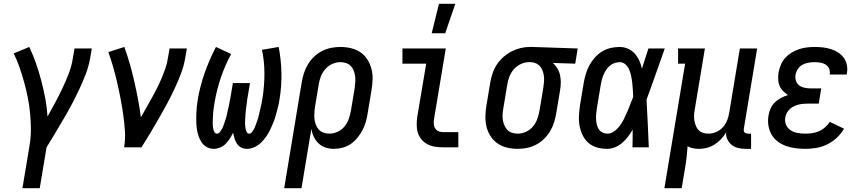

<svg xmlns="http://www.w3.org/2000/svg" viewBox="-20 -775 4540 1010"><path d="M98 215 136 -13Q143 -56 142.5 -98Q142 -140 138 -181.5Q134 -223 126 -263Q118 -303 107 -342.5Q96 -382 83 -420Q70 -458 52 -494L134 -528Q154 -486 169.5 -441.5Q185 -397 197 -351Q209 -305 218 -258Q227 -211 230 -162Q251 -199 271 -236.5Q291 -274 309 -312Q327 -350 342 -389Q357 -428 363 -468L372 -520H463L454 -468Q447 -427 431.5 -386.5Q416 -346 397.5 -306.5Q379 -267 358.5 -228Q338 -189 315.5 -151Q293 -113 270.5 -75Q248 -37 225 0L189 215Z M633 0Q640 -44 637 -87.5Q634 -131 628 -173Q622 -215 614 -257Q606 -299 596.5 -340Q587 -381 575.5 -421.5Q564 -462 550 -501L634 -528Q650 -484 663 -438.5Q676 -393 686.5 -346.5Q697 -300 706 -253Q715 -206 721 -158Q735 -183 749.5 -208Q764 -233 778 -258.5Q792 -284 805 -309.5Q818 -335 829 -361Q840 -387 849.5 -414Q859 -441 863 -468L872 -520H963L954 -468Q947 -427 931.5 -386.5Q916 -346 897.5 -306.5Q879 -267 858 -228Q837 -189 815 -151Q793 -113 770.5 -75Q748 -37 724 0Z M1279 8Q1263 8 1249 1Q1235 -6 1226.5 -19Q1218 -32 1213.5 -47Q1209 -62 1206 -77Q1199 -62 1189.5 -47Q1180 -32 1167.5 -19Q1155 -6 1138 1Q1121 8 1105 8Q1085 8 1068.5 -1Q1052 -10 1041.5 -25Q1031 -40 1025 -57.5Q1019 -75 1016 -94Q1013 -113 1012.5 -132Q1012 -151 1012.5 -171Q1013 -191 1015 -210.5Q1017 -230 1020 -250Q1032 -321 1056.5 -391Q1081 -461 1116 -528L1196 -491Q1163 -430 1141.5 -366Q1120 -302 1109 -237Q1107 -228 1106 -219Q1105 -210 1103.5 -201Q1102 -192 1101.5 -183.5Q1101 -175 1100.5 -166Q1100 -157 1099.5 -148Q1099 -139 1099 -130.5Q1099 -122 1099.5 -113.5Q1100 -105 1102 -96.5Q1104 -88 1108 -80Q1112 -72 1121 -72Q1130 -72 1136 -79.5Q1142 -87 1146.5 -94.5Q1151 -102 1154 -110.5Q1157 -119 1160 -127Q1163 -135 1165.5 -143.5Q1168 -152 1170.5 -160Q1173 -168 1174.5 -176.5Q1176 -185 1178 -193.5Q1180 -202 1182 -210Q1184 -218 1185.5 -226.5Q1187 -235 1188.5 -243.5Q1190 -252 1192 -260L1205 -338H1295L1282 -260Q1280 -252 1279.5 -243.5Q1279 -235 1277.5 -226.5Q1276 -218 1275 -210Q1274 -202 1273 -193.5Q1272 -185 1271.5 -176.5Q1271 -168 1270.5 -160Q1270 -152 1269.5 -143.5Q1269 -135 1269 -127Q1269 -119 1270 -111Q1271 -103 1272.5 -95Q1274 -87 1278 -79.5Q1282 -72 1290 -72Q1299 -72 1305 -79.5Q1311 -87 1315.5 -95Q1320 -103 1322.5 -111Q1325 -119 1328.5 -127Q1332 -135 1334.5 -143.5Q1337 -152 1339.5 -160Q1342 -168 1343.5 -176.5Q1345 -185 1347 -193Q1349 -201 1351 -209.5Q1353 -218 1355 -226.5Q1357 -235 1358 -243Q1359 -251 1361 -260Q1371 -324 1371 -388.5Q1371 -453 1358 -513L1446 -528Q1459 -461 1460.5 -391Q1462 -321 1450 -250Q1447 -230 1442 -210.5Q1437 -191 1431.5 -171Q1426 -151 1418.5 -132Q1411 -113 1402 -94Q1393 -75 1381 -57.5Q1369 -40 1353.5 -25Q1338 -10 1318.5 -1Q1299 8 1279 8Z M1475 215 1567 -341Q1571 -365 1578.5 -389Q1586 -413 1599 -435Q1612 -457 1631 -475.5Q1650 -494 1673 -506Q1696 -518 1721 -523Q1746 -528 1770 -528Q1799 -528 1826.5 -521.5Q1854 -515 1876 -500Q1898 -485 1912.5 -462Q1927 -439 1934 -412.5Q1941 -386 1940 -357Q1939 -328 1934 -299L1914 -179Q1911 -157 1904.5 -134.5Q1898 -112 1887 -91Q1876 -70 1861 -51Q1846 -32 1825.5 -18Q1805 -4 1782 2Q1759 8 1737 8Q1713 8 1692 1Q1671 -6 1655.5 -21Q1640 -36 1630.5 -56Q1621 -76 1618 -98L1566 215ZM1713 -72Q1735 -72 1756.5 -82Q1778 -92 1792.5 -110Q1807 -128 1814.5 -149.5Q1822 -171 1826 -193L1846 -313Q1848 -328 1849 -344Q1850 -360 1848 -375Q1846 -390 1840.5 -404Q1835 -418 1824.5 -428.5Q1814 -439 1799.5 -443.5Q1785 -448 1770 -448H1769Q1748 -448 1726.5 -438Q1705 -428 1690 -410Q1675 -392 1667 -370.5Q1659 -349 1656 -327L1638 -218Q1635 -201 1634 -184.5Q1633 -168 1634 -152Q1635 -136 1640.5 -121Q1646 -106 1656 -94.5Q1666 -83 1681.5 -77.5Q1697 -72 1713 -72Z M2310 0Q2288 0 2267 -3.5Q2246 -7 2228 -16.5Q2210 -26 2197 -42Q2184 -58 2178 -77Q2172 -96 2172 -118Q2172 -140 2175 -161L2222 -440H2097V-520H2325L2263 -148Q2261 -135 2262 -122.5Q2263 -110 2269 -100Q2275 -90 2286 -85Q2297 -80 2310 -80H2391V0ZM2251 -600 2289 -755H2375L2322 -600Z M2703 8Q2674 8 2647 1.5Q2620 -5 2598 -20Q2576 -35 2561 -58Q2546 -81 2539.5 -107.5Q2533 -134 2533.5 -163Q2534 -192 2539 -221L2559 -341Q2563 -365 2571 -389Q2579 -413 2593 -434.5Q2607 -456 2627 -474Q2647 -492 2670 -504Q2693 -516 2717.5 -522Q2742 -528 2766 -528H2781L3019 -520L3006 -440L2888 -444Q2902 -432 2912 -415.5Q2922 -399 2926 -380Q2930 -361 2930 -340.5Q2930 -320 2926 -299L2906 -179Q2902 -155 2894.5 -131Q2887 -107 2874 -85Q2861 -63 2842 -44.5Q2823 -26 2800 -14Q2777 -2 2752 3Q2727 8 2703 8ZM2705 -72Q2726 -72 2747.5 -82Q2769 -92 2784 -110Q2799 -128 2806.5 -149.5Q2814 -171 2818 -193L2838 -313Q2840 -327 2841.5 -342Q2843 -357 2841.5 -371.5Q2840 -386 2835.5 -399.5Q2831 -413 2823 -423.5Q2815 -434 2802.5 -440.5Q2790 -447 2775 -448H2761Q2740 -448 2718.5 -437.5Q2697 -427 2682 -409.5Q2667 -392 2659 -370.5Q2651 -349 2648 -327L2628 -207Q2625 -192 2624 -176Q2623 -160 2625 -145Q2627 -130 2633 -116Q2639 -102 2649 -91.5Q2659 -81 2674 -76.5Q2689 -72 2704 -72Z M3175 8Q3147 8 3121.5 1Q3096 -6 3076.5 -22.5Q3057 -39 3045.5 -62.5Q3034 -86 3029 -112Q3024 -138 3025.5 -165.5Q3027 -193 3031 -221L3051 -341Q3055 -364 3062 -387Q3069 -410 3080.5 -431.5Q3092 -453 3109 -472Q3126 -491 3147 -504Q3168 -517 3192 -522.5Q3216 -528 3239 -528Q3263 -528 3284 -518.5Q3305 -509 3319.5 -492.5Q3334 -476 3343 -456Q3352 -436 3357 -414Q3366 -441 3374 -467.5Q3382 -494 3391 -520H3477Q3453 -453 3429.5 -385.5Q3406 -318 3381 -251Q3385 -188 3387.5 -125.5Q3390 -63 3393 0H3307Q3308 -23 3308 -46.5Q3308 -70 3308 -93Q3297 -74 3283.5 -56Q3270 -38 3253 -23.5Q3236 -9 3215.5 -0.5Q3195 8 3175 8ZM3176 -72Q3190 -72 3204 -80Q3218 -88 3228.5 -99.5Q3239 -111 3248 -124.5Q3257 -138 3263.5 -152Q3270 -166 3276.5 -180Q3283 -194 3288.5 -208Q3294 -222 3299.5 -236.5Q3305 -251 3311 -265Q3310 -284 3309 -302Q3308 -320 3306 -338Q3304 -356 3300.5 -373.5Q3297 -391 3290.5 -407Q3284 -423 3271 -435.5Q3258 -448 3240 -448Q3226 -448 3212 -443Q3198 -438 3187 -428.5Q3176 -419 3168 -406.5Q3160 -394 3154.5 -381Q3149 -368 3145.5 -354.5Q3142 -341 3140 -327L3120 -207Q3118 -193 3116.5 -178.5Q3115 -164 3115.5 -149.5Q3116 -135 3119 -121.5Q3122 -108 3129 -96.5Q3136 -85 3148.5 -78.5Q3161 -72 3176 -72Z M3475 215 3584 -440H3547V-520H3688L3636 -207Q3633 -192 3631.5 -176.5Q3630 -161 3632 -146Q3634 -131 3639 -117Q3644 -103 3653 -92.5Q3662 -82 3676.5 -77Q3691 -72 3707 -72Q3727 -72 3747 -80.5Q3767 -89 3782 -105Q3797 -121 3805 -141.5Q3813 -162 3816 -182L3872 -520H3963L3893 -99Q3892 -93 3892.5 -88Q3893 -83 3896.5 -79Q3900 -75 3905.5 -73.5Q3911 -72 3916 -72H3931V8H3902Q3882 8 3863 3.5Q3844 -1 3829.5 -12.5Q3815 -24 3806.5 -41.5Q3798 -59 3800 -79Q3789 -60 3773.5 -43.5Q3758 -27 3739 -15Q3720 -3 3699 2.5Q3678 8 3657 8Q3641 8 3625.5 5Q3610 2 3597 -6Q3595 22 3592 50.5Q3589 79 3584 107L3566 215Z M4216 8Q4189 8 4163.5 4.5Q4138 1 4114 -7.5Q4090 -16 4070 -31.5Q4050 -47 4038 -68.5Q4026 -90 4022 -116Q4018 -142 4023 -169Q4026 -187 4034 -205Q4042 -223 4056.5 -237Q4071 -251 4088.5 -260Q4106 -269 4125 -275Q4111 -284 4099 -296.5Q4087 -309 4080.5 -325Q4074 -341 4073.5 -359Q4073 -377 4076 -396Q4080 -416 4088.5 -436Q4097 -456 4112 -472Q4127 -488 4145.5 -499Q4164 -510 4184 -516.5Q4204 -523 4225 -525.5Q4246 -528 4266 -528Q4288 -528 4309.5 -525.5Q4331 -523 4351.5 -516.5Q4372 -510 4389.5 -498.5Q4407 -487 4419 -470.5Q4431 -454 4435 -432.5Q4439 -411 4435 -389L4434 -383H4344L4345 -386Q4347 -401 4341 -414.5Q4335 -428 4323 -435.5Q4311 -443 4296 -445.5Q4281 -448 4266 -448Q4250 -448 4234 -445.5Q4218 -443 4202.5 -435Q4187 -427 4177.5 -412.5Q4168 -398 4165 -382Q4162 -366 4167 -350.5Q4172 -335 4184 -326Q4196 -317 4212 -313.5Q4228 -310 4245 -310H4300L4287 -230H4232Q4220 -230 4207 -229Q4194 -228 4181.5 -225Q4169 -222 4157.5 -216.5Q4146 -211 4136 -202.5Q4126 -194 4119.5 -182Q4113 -170 4111 -158Q4107 -137 4115 -118.5Q4123 -100 4139.5 -89.5Q4156 -79 4176 -75.5Q4196 -72 4217 -72Q4235 -72 4252.5 -74.5Q4270 -77 4287.5 -84.5Q4305 -92 4320 -105Q4335 -118 4345 -134L4420 -98Q4405 -72 4382 -50.5Q4359 -29 4331.5 -15.5Q4304 -2 4274.5 3Q4245 8 4216 8Z"/></svg>

Font: Iosevka Curly Slab Medium
Style: Italic
Weight: 500
Italic angle: -9°
Monospace: yes
Designer: Belleve Invis
Foundry: Belleve Invis
Version: Version 22.1.2; ttfautohint (v1.8.4)